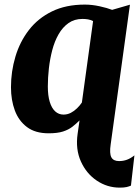

<svg xmlns="http://www.w3.org/2000/svg" viewBox="-20 -584 620 857"><path d="M514.5 253.5Q458.5 253.5 412 222.2Q365.5 191 341 136.5Q316.5 82 326.5 13L335 -46.5Q320 -31.5 303 -18.2Q286 -5 261.2 3Q236.5 11 197 11Q137.5 11 100.5 -16.8Q63.5 -44.5 46.2 -91Q29 -137.5 29 -194.5Q29 -265 48.8 -331.2Q68.5 -397.5 109 -450Q149.5 -502.5 211.8 -533Q274 -563.5 358.5 -563.5Q390.5 -563.5 424.8 -556Q459 -548.5 480.5 -540L560 -563L474 60.5Q468 101 477 118Q486 135 511.5 135Q530 135 546.5 129Q563 123 580 109.5L564.5 244.5Q557 248 545.5 250.8Q534 253.5 514.5 253.5ZM263.5 -72.5Q280.5 -72.5 295.8 -80.2Q311 -88 324 -100.8Q337 -113.5 345.5 -126.5L395.5 -490Q384.5 -495.5 372.8 -497.5Q361 -499.5 348 -499.5Q312 -499.5 285.8 -481Q259.5 -462.5 241.5 -431Q223.5 -399.5 213.2 -360.2Q203 -321 198.2 -279Q193.5 -237 193.5 -198Q193.5 -157.5 202 -129.5Q210.5 -101.5 226.2 -87Q242 -72.5 263.5 -72.5Z"/></svg>

Font: Merriweather 28pt Black
Style: Italic
Weight: 900
Italic angle: -7.8°
Version: Version 2.101